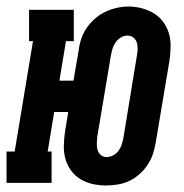

<svg xmlns="http://www.w3.org/2000/svg" viewBox="-45 -560 565 588"><path d="M280 8Q259 8 238.5 3.5Q218 -1 201 -11.5Q184 -22 172.5 -38Q161 -54 155.5 -73Q150 -92 150.5 -113.5Q151 -135 154 -156L164 -217H121L101 -96H113V0H-25V-96H0L56 -434H44V-530H181V-434H157L137 -313H180L196 -406Q198 -424 204 -441.5Q210 -459 220.5 -474.5Q231 -490 246 -503Q261 -516 278 -524Q295 -532 313 -536Q331 -540 349 -540Q370 -540 390 -534.5Q410 -529 426.5 -519Q443 -509 455 -492.5Q467 -476 472.5 -457Q478 -438 477.5 -416.5Q477 -395 474 -374L432 -124Q429 -106 423.5 -89Q418 -72 407.5 -56Q397 -40 382.5 -27Q368 -14 351 -6Q334 2 315.5 5Q297 8 280 8ZM281 -79Q292 -79 302 -84.5Q312 -90 318.5 -99Q325 -108 328 -118Q331 -128 333 -138L374 -388Q376 -399 376.5 -409.5Q377 -420 374 -429.5Q371 -439 363.5 -445Q356 -451 345 -451Q335 -451 325.5 -445.5Q316 -440 309.5 -431Q303 -422 300 -412Q297 -402 295 -392L253 -142Q252 -131 251.5 -121Q251 -111 253.5 -101.5Q256 -92 263.5 -85.5Q271 -79 281 -79Z"/></svg>

Font: Iosevka Curly Slab Oblique
Style: Bold
Weight: 700
Italic angle: -9°
Monospace: yes
Designer: Belleve Invis
Foundry: Belleve Invis
Version: Version 11.1.0; ttfautohint (v1.8.3)